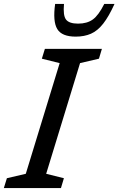

<svg xmlns="http://www.w3.org/2000/svg" viewBox="-40 -955 602 975"><path d="M263 -634.5 172.5 -657 188 -707H477.5L462.5 -657L366.5 -634.5L194.5 -72.5L284.5 -50L269.5 0H-20.5L-5 -50L91 -72.5ZM356.5 -835Q402 -835 431.2 -856Q460.5 -877 489.5 -935H541.5Q512.5 -871 484 -834.8Q455.5 -798.5 422 -783.8Q388.5 -769 344.5 -769Q274 -769 250.8 -807.5Q227.5 -846 240 -935H285Q279.5 -876.5 295.2 -855.8Q311 -835 356.5 -835Z"/></svg>

Font: Newsreader Caption
Style: Italic
Weight: 400
Italic angle: -17°
Designer: Hugues Gentile
Foundry: Production Type
Version: Version 1.001